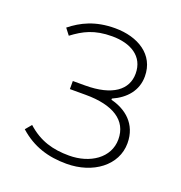

<svg xmlns="http://www.w3.org/2000/svg" viewBox="-106 -632 696 737"><g transform="rotate(20 242.5 -263.5)"><path d="M243 13C352 13 437 -51 437 -141C437 -220 383 -262 322 -277V-282C376 -306 412 -347 412 -405C412 -494 335 -540 242 -540C161 -540 108 -513 64 -478L84 -452C128 -485 169 -507 242 -507C317 -507 375 -474 375 -403C375 -337 320 -294 208 -294H158V-261H223C334 -261 399 -221 399 -143C399 -67 327 -20 242 -20C176 -20 121 -35 69 -82L48 -57C105 -6 169 13 243 13Z"/></g></svg>

Font: Noto Sans CJK Thin
Style: Regular
Weight: 100
Designer: Ryoko NISHIZUKA (kana & ideographs); Paul D. Hunt (Latin, Greek & Cyrillic); Wenlong ZHANG (bopomofo); Sandoll Communica
Foundry: Adobe Systems Incorporated
Version: Version 1.000;PS 1;hotconv 1.0.78;makeotf.lib2.5.61930